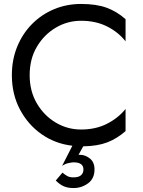

<svg xmlns="http://www.w3.org/2000/svg" viewBox="-20 -730 725 971"><path d="M130 -350Q130 -269 166.5 -207Q203 -145 262 -110Q321 -75 390 -75Q464 -75 521 -104Q578 -133 615 -179V-67Q572 -29 522.5 -10Q473 9 401 10L377 53H386Q411 53 434.5 71.5Q458 90 458 127Q458 173 425.5 197Q393 221 352 221Q324 221 303.5 212.5Q283 204 262 183L296 143Q310 155 321.5 161Q333 167 352 167Q378 167 390 156Q402 145 402 127Q402 91 352 91Q345 91 327.5 94.5Q310 98 294 109L346 7Q259 -3 190 -51.5Q121 -100 80.5 -177Q40 -254 40 -350Q40 -428 67 -494Q94 -560 142 -608.5Q190 -657 253.5 -683.5Q317 -710 390 -710Q467 -710 519 -691Q571 -672 615 -633V-521Q578 -568 521 -596.5Q464 -625 390 -625Q321 -625 262 -590Q203 -555 166.5 -493.5Q130 -432 130 -350Z"/></svg>

Font: Jost*
Style: Regular
Weight: 400
Version: Version 3.7